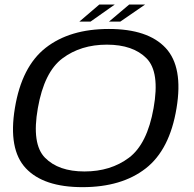

<svg xmlns="http://www.w3.org/2000/svg" viewBox="-20 -806 839 832"><path d="M337.5 5Q168.5 5 91.8 -77Q15 -159 44.5 -337.5Q74 -517.5 178.2 -599Q282.5 -680.5 451.8 -680.5Q621 -680.5 697.8 -598.2Q774.5 -516 745 -337.5Q715.5 -157 611.2 -76Q507 5 337.5 5ZM346 -63Q459.5 -63 538.8 -122.5Q618 -182 645.5 -337.5Q673.5 -494 615 -553.2Q556.5 -612.5 443 -612.5Q330 -612.5 250.8 -553.2Q171.5 -494 144 -337.5Q116.5 -182 175 -122.5Q233.5 -63 346 -63ZM452.5 -712.5 540 -786.5H609L501.5 -712.5ZM324 -712.5 410.5 -786.5H477.5L372.5 -712.5Z"/></svg>

Font: Anybody ExtraExpanded Regular
Style: Italic
Weight: 400
Width: 8
Italic angle: -10°
Designer: Tyler Finck
Foundry: Etcetera Type Company
Version: Version 1.010; ttfautohint (v1.8.3) -l 8 -r 50 -G 200 -x 14 